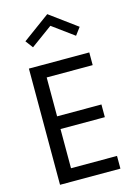

<svg xmlns="http://www.w3.org/2000/svg" viewBox="-151 -1123 828 1197"><g transform="rotate(-15 263.0 -524.0)"><path d="M471.2 0H81.5V-750H471.2V-668H174.3V-417H460.4V-335H174.3V-82H471.2ZM104.5 -919.9 279.8 -1048.3 454.6 -919.9 418.5 -871.6 279.8 -973.1 140.6 -871.6Z"/></g></svg>

Font: Spartan MB Med
Style: Regular
Weight: 500
Designer: Matt Bailey, Mirko Velimirovic
Foundry: Matt Bailey
Version: Version 1.005